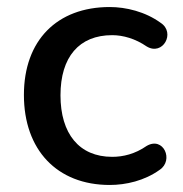

<svg xmlns="http://www.w3.org/2000/svg" viewBox="-20 -517 519 546"><path d="M292 9C338 9 391 -3 434 -34C475 -61 445 -130 397 -102C364 -79 330 -71 299 -71C205 -71 152 -137 152 -246C152 -355 205 -417 299 -417C330 -417 365 -407 397 -385C443 -357 480 -424 437 -452C393 -484 338 -497 292 -497C142 -497 48 -402 48 -247C48 -91 142 9 292 9Z"/></svg>

Font: Nunito SemiBold
Style: Regular
Weight: 600
Designer: Vernon Adams
Foundry: Vernon Adams
Version: Version 3.602